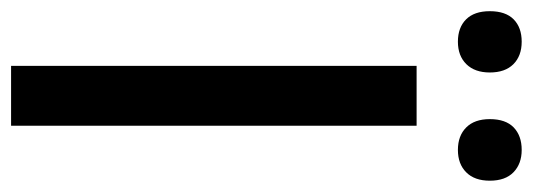

<svg xmlns="http://www.w3.org/2000/svg" viewBox="-330 -618 939 338"><g transform="rotate(90 139.0 -449.5)"><path d="M191.9 0H86.4V-713.9H191.9ZM234.4 -786.6Q209.5 -786.6 194.8 -801.3Q180.2 -815.9 180.2 -842.8Q180.2 -870.6 194.8 -884.8Q209.5 -898.9 234.4 -898.9Q258.8 -898.9 273.7 -884.5Q288.6 -870.1 288.6 -842.8Q288.6 -815.9 273.9 -801.3Q259.3 -786.6 234.4 -786.6ZM43.9 -786.6Q19 -786.6 4.6 -801Q-9.8 -815.4 -9.8 -842.8Q-9.8 -870.6 4.6 -884.8Q19 -898.9 43.9 -898.9Q68.8 -898.9 83.5 -884.3Q98.1 -869.6 98.1 -842.8Q98.1 -816.4 83.5 -801.5Q68.8 -786.6 43.9 -786.6Z"/></g></svg>

Font: Open Sans
Style: Regular
Weight: 600
Width: 3
Foundry: Ascender Corporation
Version: Version 1.000